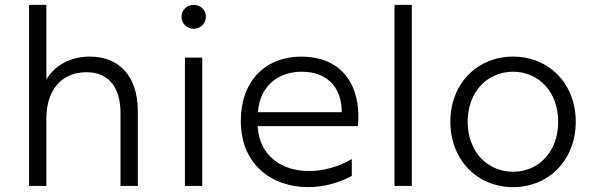

<svg xmlns="http://www.w3.org/2000/svg" viewBox="-20 -762 2438 787"><path d="M99 0H170V-276C170 -396 235 -466 335 -466C421 -466 474 -409 474 -298V0H545V-305C545 -455 464 -530 348 -530C270 -530 206 -496 170 -436V-742H99Z M738 0H809V-526H738ZM774 -644C802 -644 824 -666 824 -694C824 -721 802 -742 774 -742C746 -742 724 -721 724 -693C724 -666 746 -644 774 -644Z M1243 5C1305 5 1366 -11 1422 -41V-110C1365 -77 1304 -61 1247 -61C1134 -61 1043 -123 1036 -245H1447C1448 -259 1449 -272 1449 -285C1449 -431 1367 -530 1216 -530C1066 -530 967 -428 967 -266C967 -87 1095 5 1243 5ZM1381 -302H1037C1045 -407 1117 -468 1217 -468C1315 -468 1380 -411 1381 -302Z M1597 0H1668V-742H1597Z M2083 5C2230 5 2340 -107 2340 -263C2340 -419 2230 -530 2083 -530C1936 -530 1826 -419 1826 -263C1826 -107 1936 5 2083 5ZM2083 -58C1978 -58 1897 -140 1897 -263C1897 -386 1978 -468 2083 -468C2188 -468 2268 -386 2268 -263C2268 -140 2188 -58 2083 -58Z"/></svg>

Font: Chess Sans
Style: Regular
Weight: 400
Designer: Wolf Bōese
Foundry: Wolf Bōese
Version: Version 7.223;Glyphs 3.3 (3306)